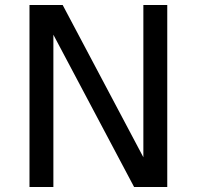

<svg xmlns="http://www.w3.org/2000/svg" viewBox="-20 -749 788 769"><path d="M98.1 -729H231L554.2 -119.1V-729H649.9V0H517.1L193.8 -609.9V0H98.1Z"/></svg>

Font: Pangururan
Style: Regular
Weight: 400
Designer: Uli Kozok
Foundry: Michael Everson and Uli Kozok
Version: Version 1.005